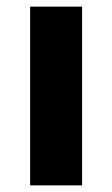

<svg xmlns="http://www.w3.org/2000/svg" viewBox="-20 -560 339 580"><path d="M228 -540V0H71V-540Z"/></svg>

Font: Pathway Extreme
Style: Bold
Weight: 700
Designer: Eduardo Rodriguez Tunni
Foundry: Eduardo Rodriguez Tunni
Version: Version 1.001;gftools[0.9.26]